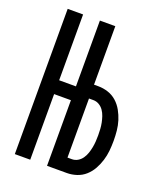

<svg xmlns="http://www.w3.org/2000/svg" viewBox="-136 -824 772 913"><g transform="rotate(20 250.0 -367.5)"><path d="M48 0V-735H126V-402H211V-735H289V-439H311Q336 -439 360.5 -431Q385 -423 404 -406Q423 -389 435.5 -366.5Q448 -344 455.5 -320Q463 -296 465.5 -270.5Q468 -245 468 -220Q468 -194 465.5 -169Q463 -144 455.5 -119.5Q448 -95 435.5 -72.5Q423 -50 404 -33Q385 -16 360.5 -8Q336 0 311 0H211V-332H126V0ZM289 -70H311Q327 -70 340.5 -78Q354 -86 363 -99Q372 -112 377 -127Q382 -142 385 -157.5Q388 -173 389 -188.5Q390 -204 390 -220Q390 -235 389 -251Q388 -267 385 -282Q382 -297 377 -312Q372 -327 363 -340Q354 -353 340.5 -361Q327 -369 311 -369H289Z"/></g></svg>

Font: Iosevka SS18
Style: Regular
Weight: 400
Monospace: yes
Designer: Belleve Invis
Foundry: Belleve Invis
Version: Version 25.1.1; ttfautohint (v1.8.4)